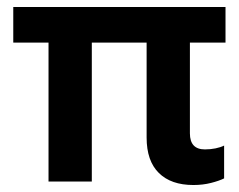

<svg xmlns="http://www.w3.org/2000/svg" viewBox="-20 -520 686 550"><path d="M567 -92Q583 -92 597.5 -95Q612 -98 622 -103V-9Q608 -2 584.5 4Q561 10 534 10Q470 10 435 -24.5Q400 -59 400 -126V-398H243V0H119V-398H18V-500H626V-398H524V-138Q524 -92 567 -92Z"/></svg>

Font: Cabin VF Beta
Style: Regular
Weight: 400
Designer: Pablo Impallari
Foundry: Pablo Impallari. http://www.impallari.com Igino Marini. http://www.ikern.com
Version: Version 2.200